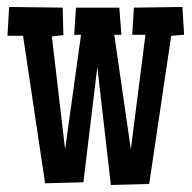

<svg xmlns="http://www.w3.org/2000/svg" viewBox="-20 -524 554 553"><path d="M510.3 -423.8 473.1 -420.9 409.7 5.9 299.3 8.8 260.3 -331.1 220.2 1 109.9 3.9 46.4 -420.9H1.5L6.3 -503.9L160.6 -502L162.6 -422.9L129.4 -418.9L167.5 -93.8L213.4 -423.8H193.8L198.7 -502H323.7L329.6 -423.8H309.1L356.9 -93.8L398.9 -423.8H360.8L365.7 -502L505.4 -503.9Z"/></svg>

Font: Maiden Orange
Style: Regular
Weight: 400
Designer: Astigmatic (AOETI)
Foundry: Astigmatic (AOETI)
Version: Version 1.000